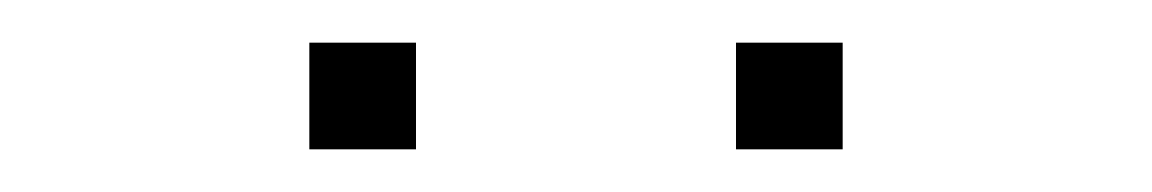

<svg xmlns="http://www.w3.org/2000/svg" viewBox="-20 -715 540 90"><path d="M325 -645V-695H375V-645ZM125 -645V-695H175V-645Z"/></svg>

Font: Iosevka SS04 Thin
Style: Regular
Weight: 100
Monospace: yes
Designer: Belleve Invis
Foundry: Belleve Invis
Version: Version 19.0.0; ttfautohint (v1.8.4)